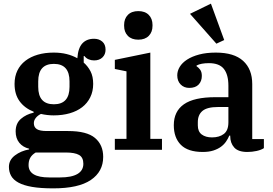

<svg xmlns="http://www.w3.org/2000/svg" viewBox="-20 -823 1499 1055"><path d="M273 212Q203 212 156.5 204Q110 196 81.5 180.5Q53 165 41 143Q29 121 29 94Q29 56 62 31Q95 6 140 -2V-6Q106 -14 86 -38.5Q66 -63 66 -101Q66 -145 95 -170Q124 -195 165 -204V-209Q115 -229 87.5 -267Q60 -305 60 -362Q60 -403 75.5 -435Q91 -467 119.5 -489Q148 -511 187.5 -522.5Q227 -534 275 -534Q314 -534 346 -526Q378 -518 405 -503Q409 -559 432.5 -584.5Q456 -610 497 -610Q524 -610 542 -594.5Q560 -579 560 -550Q560 -524 543 -507.5Q526 -491 497 -491Q481 -491 467 -497Q453 -503 444 -515H440V-479Q463 -459 477.5 -431Q492 -403 492 -362Q492 -321 476 -288.5Q460 -256 431.5 -234Q403 -212 363 -200.5Q323 -189 275 -189Q240 -189 205 -197Q188 -189 177 -175.5Q166 -162 166 -146Q166 -124 182.5 -113.5Q199 -103 237 -103H354Q457 -103 502 -65Q547 -27 547 39Q547 120 479 166Q411 212 273 212ZM276 -250Q362 -250 362 -346V-376Q362 -472 276 -472Q190 -472 190 -376V-346Q190 -250 276 -250ZM137 84Q137 152 251 152H310Q373 152 405.5 133Q438 114 438 77Q438 42 414.5 28.5Q391 15 342 15H176Q156 27 146.5 43.5Q137 60 137 84Z M740 -605Q703 -605 682.5 -626Q662 -647 662 -681V-686Q662 -720 682.5 -741Q703 -762 740 -762Q777 -762 797.5 -741Q818 -720 818 -686V-681Q818 -647 797.5 -626Q777 -605 740 -605ZM611 -60H675V-431L611 -444V-494L806 -534V-60H870V0H611Z M1094 12Q1013 12 974 -27Q935 -66 935 -135Q935 -211 990.5 -250Q1046 -289 1164 -289H1235V-352Q1235 -413 1210 -444.5Q1185 -476 1128 -476Q1084 -476 1060 -463V-459Q1070 -453 1079.5 -440.5Q1089 -428 1089 -406Q1089 -377 1071.5 -358.5Q1054 -340 1020 -340Q991 -340 972.5 -359Q954 -378 954 -409Q954 -433 967.5 -455.5Q981 -478 1008 -495.5Q1035 -513 1074.5 -523.5Q1114 -534 1166 -534Q1266 -534 1316 -488.5Q1366 -443 1366 -361V-59H1430V-9Q1415 1 1390 6.5Q1365 12 1339 12Q1289 12 1267 -12.5Q1245 -37 1245 -75V-78H1240Q1233 -61 1222 -45Q1211 -29 1194 -16.5Q1177 -4 1152.5 4Q1128 12 1094 12ZM1145 -68Q1185 -68 1210 -87Q1235 -106 1235 -151V-235H1178Q1118 -235 1092.5 -213.5Q1067 -192 1067 -152V-134Q1067 -100 1088.5 -84Q1110 -68 1145 -68ZM1024 -747 1139 -803 1212 -603 1169 -583Z"/></svg>

Font: IBM Plex Serif SmBld
Style: Regular
Weight: 600
Designer: Mike Abbink, Paul van der Laan, Pieter van Rosmalen
Foundry: Bold Monday
Version: Version 3.001